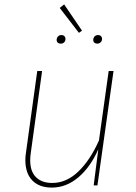

<svg xmlns="http://www.w3.org/2000/svg" viewBox="-20 -841 616 871"><path d="M95 -115Q95 -132 98 -150L149 -519H171L120 -150Q117 -131 117 -114Q117 -63 143.5 -37Q170 -11 217 -11Q281 -11 335 -62.5Q389 -114 429 -204L473 -519H495L422 0H405L426 -164Q391 -84 336 -37Q281 10 215 10Q158 10 126.5 -22.5Q95 -55 95 -115ZM271 -821 352 -702 338 -692 251 -805ZM237 -660Q237 -669 243 -675.5Q249 -682 259 -682Q267 -682 272 -677Q277 -672 277 -664Q277 -655 271 -649Q265 -643 256 -643Q247 -643 242 -647.5Q237 -652 237 -660ZM403 -660Q403 -669 409 -675.5Q415 -682 425 -682Q433 -682 438 -677Q443 -672 443 -664Q443 -656 437 -649.5Q431 -643 421 -643Q413 -643 408 -647.5Q403 -652 403 -660Z"/></svg>

Font: Fira Sans Thin
Style: Italic
Weight: 250
Italic angle: -8°
Designer: Carrois Corporate & Edenspiekermann AG
Foundry: Carrois Corporate GbR & Edenspiekermann AG
Version: Version 4.203